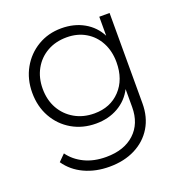

<svg xmlns="http://www.w3.org/2000/svg" viewBox="-125 -580 835 893"><g transform="rotate(-20 293.0 -134.0)"><path d="M277 -3Q211 -3 158.5 -33.5Q106 -64 76 -117.5Q46 -171 46 -239Q46 -306 76 -359.5Q106 -413 158 -444Q210 -475 275 -475Q338 -475 386.5 -447.5Q435 -420 460 -371V-465H511V-18Q511 50 480.5 100.5Q450 151 395 179Q340 207 267 207Q199 207 144 181.5Q89 156 56 108L88 76Q115 114 161 136.5Q207 159 268 159Q357 159 408.5 111.5Q460 64 460 -18V-107Q435 -58 387 -30.5Q339 -3 277 -3ZM286 -50Q365 -50 414 -102Q463 -154 463 -239Q463 -294 440.5 -336.5Q418 -379 377.5 -403Q337 -427 284 -427Q229 -427 187 -403Q145 -379 121.5 -336.5Q98 -294 98 -240Q98 -184 122 -141.5Q146 -99 188.5 -74.5Q231 -50 286 -50Z"/></g></svg>

Font: Outfit ExtraLight
Style: Regular
Weight: 200
Designer: Rodrigo Fuenzalida
Foundry: fragTYPE
Version: Version 1.100; ttfautohint (v1.8.4.7-5d5b);gftools[0.9.27]